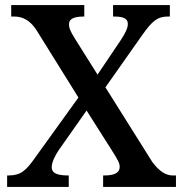

<svg xmlns="http://www.w3.org/2000/svg" viewBox="-20 -734 720 754"><path d="M8 0H250V-45H247C203 -45 183 -55 183 -77C183 -98 198 -125 209 -142L320 -300L417 -147C445 -103 450 -93 450 -78C450 -56 430 -45 390 -45H385V0H671V-45H658C633 -45 607 -59 578 -98L394 -391L539 -597C578 -652 599 -669 638 -669H647V-714H424V-669H428C459 -669 482 -664 482 -640C482 -622 470 -601 456 -579L363 -441L275 -581C255 -613 251 -625 251 -639C251 -655 262 -669 308 -669H311V-714H24V-669H37C70 -669 99 -653 123 -616L288 -351L118 -115C83 -65 62 -45 14 -45H8Z"/></svg>

Font: Noto Serif Georgian Medium
Style: Regular
Weight: 500
Designer: Monotype Design Team, Akaki Razmadze
Foundry: Google LLC
Version: Version 2.003